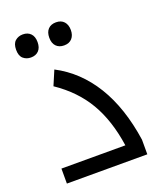

<svg xmlns="http://www.w3.org/2000/svg" viewBox="-140 -850 790 940"><g transform="rotate(-20 254.5 -380.0)"><path d="M44.9 -78.1H377.9Q358.4 -212.4 303.2 -306.9Q248 -401.4 146 -470.2L178.2 -545.9Q293.5 -485.8 366 -367.7Q438.5 -249.5 463.9 -76.2V0H44.9ZM91.3 -640.1Q67.9 -640.1 51.5 -654.3Q35.2 -668.5 35.2 -700.2Q35.2 -731.9 51.5 -746.1Q67.9 -760.3 91.3 -760.3Q116.7 -760.3 131.8 -744.9Q147 -729.5 147 -700.2Q147 -671.4 132.1 -655.8Q117.2 -640.1 91.3 -640.1ZM264.2 -640.1Q238.3 -640.1 223.1 -655.8Q208 -671.4 208 -700.2Q208 -729 222.9 -744.6Q237.8 -760.3 264.2 -760.3Q291 -760.3 305.7 -743.9Q320.3 -727.5 320.3 -700.2Q320.3 -672.9 305.7 -656.5Q291 -640.1 264.2 -640.1Z"/></g></svg>

Font: Droid Arabic Kufi
Style: Regular
Weight: 400
Designer: Pascal Zoghbi
Foundry: Irfont.ir
Version: Version 1.00 February 28, 2013, initial release